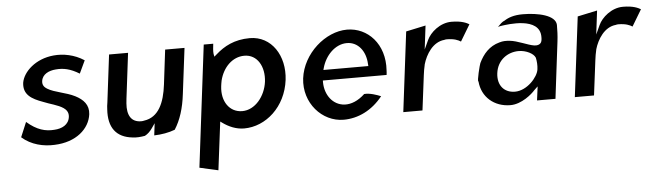

<svg xmlns="http://www.w3.org/2000/svg" viewBox="-46 -657 3575 1047"><g transform="rotate(-5 1742.0 -133.5)"><path d="M56 -55C107 -10 174 5 234 2C353 -2 427 -69 437 -148C443 -199 413 -230 370 -252C321 -277 259 -283 220 -307C207 -315 194 -327 197 -350C202 -388 239 -404 275 -407C318 -411 356 -403 405 -373L438 -443C385 -478 323 -489 271 -484C172 -475 103 -410 93 -350C85 -285 131 -259 192 -237C227 -222 272 -213 301 -193C314 -184 328 -169 325 -144C320 -100 281 -82 240 -80C192 -76 145 -88 90 -136Z M573 -463 541 -203C539 -190 537 -178 537 -166C530 -66 573 -10 662 -1C684 2 706 0 729 -4C745 -12 759 -26 770 -42L788 -68L780 -2C819 -3 861 -10 894 -23C926 -73 946 -136 955 -213L986 -463H880L857 -274C845 -175 812 -98 732 -87C729 -86 722 -85 716 -85C661 -85 639 -125 644 -189C645 -206 648 -225 650 -243L677 -463Z M1520 -241C1536 -372 1464 -485 1345 -485C1260 -485 1203 -453 1158 -413L1144 -401L1141 -417C1139 -431 1142 -455 1144 -472H1092L1010 195L1112 218L1145 -46L1156 -38C1188 -15 1228 3 1272 3C1391 3 1502 -95 1520 -241ZM1167 -237C1168 -247 1170 -257 1172 -268C1190 -340 1242 -392 1307 -392C1378 -392 1417 -323 1407 -241C1397 -163 1341 -92 1270 -92C1201 -92 1157 -154 1167 -237Z M1722 -209V-220H2071C2072 -229 2073 -236 2073 -245C2083 -389 1990 -485 1877 -485C1759 -485 1633 -376 1616 -241C1600 -107 1699 3 1817 3C1896 3 1973 -34 2031 -107C2009 -116 1971 -130 1940 -127C1904 -93 1865 -77 1829 -79C1765 -83 1723 -140 1722 -209ZM1975 -289 1976 -277H1730L1733 -288C1751 -354 1805 -412 1870 -412C1931 -412 1972 -359 1975 -289Z M2545 -456C2531 -464 2505 -478 2448 -478C2385 -478 2331 -430 2313 -390L2290 -340L2306 -470L2198 -447L2144 -10H2249L2273 -201C2275 -220 2279 -240 2283 -258V-259C2299 -314 2338 -377 2401 -383C2404 -384 2409 -385 2414 -385C2455 -385 2477 -375 2491 -366Z M2736 -458H2735C2724 -453 2713 -443 2699 -428C2705 -430 2715 -432 2723 -433C2747 -436 2932 -466 2930 -352C2930 -345 2930 -338 2928 -331C2923 -310 2901 -308 2887 -310C2853 -315 2798 -343 2756 -347C2734 -349 2719 -349 2699 -343C2643 -328 2609 -288 2586 -240C2583 -235 2558 -139 2567 -141C2574 -55 2641 3 2730 3C2791 3 2849 -47 2866 -67L2886 -86L2876 -10H2977L3015 -320C3019 -352 3020 -382 3020 -411C3018 -464 2923 -485 2839 -485C2791 -485 2760 -474 2736 -458ZM2761 -68C2703 -68 2665 -109 2673 -176C2682 -250 2741 -287 2799 -287C2841 -287 2881 -265 2889 -244L2890 -243V-242C2894 -223 2896 -201 2893 -179C2888 -137 2827 -68 2761 -68Z M3484 -456C3470 -464 3444 -478 3387 -478C3324 -478 3270 -430 3252 -390L3229 -340L3245 -470L3137 -447L3083 -10H3188L3212 -201C3214 -220 3218 -240 3222 -258V-259C3238 -314 3277 -377 3340 -383C3343 -384 3348 -385 3353 -385C3394 -385 3416 -375 3430 -366Z"/></g></svg>

Font: Bluebird
Style: LiNrwObl
Weight: 300
Designer: Jasper
Foundry: Cannot Into Space Fonts
Version: Version 0.98